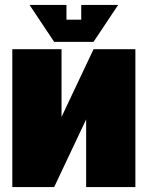

<svg xmlns="http://www.w3.org/2000/svg" viewBox="-20 -760 600 780"><path d="M530 0H330V-275L200 0H30V-560H230V-285L360 -560H530ZM310 -740H460L360 -590H200L100 -740H250V-680H310Z"/></svg>

Font: Tektur Condensed Black
Style: Regular
Weight: 900
Width: 3
Designer: Adam Jagosz
Foundry: Adam Jagosz
Version: Version 1.005;gftools[0.9.30]